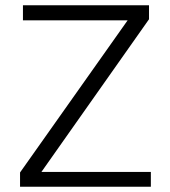

<svg xmlns="http://www.w3.org/2000/svg" viewBox="-20 -708 644 728"><path d="M56 0V-54L464 -631H67V-688H545V-635L137 -56H552V0Z"/></svg>

Font: Azeri Sans Light
Style: Regular
Weight: 300
Designer: Hector Gatti & Omnibus-Type (original fonts) / Cristiano Sobral (main changes and remastering)
Version: Version 1.000; ttfautohint (v1.6)